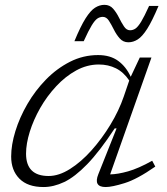

<svg xmlns="http://www.w3.org/2000/svg" viewBox="-20 -744 674 774"><path d="M376.5 -42 450 -226.5H442.5Q381.5 -133.5 331.5 -82Q281.5 -30.5 238.8 -10.2Q196 10 155.5 10Q91.5 10 58.2 -23.8Q25 -57.5 25 -113Q25 -160 42 -215.2Q59 -270.5 90.5 -324.8Q122 -379 165.5 -423.5Q209 -468 262.2 -495Q315.5 -522 375.5 -522Q424.5 -522 456.5 -498.5Q488.5 -475 507 -434.5L543.5 -512H590.5L424 -41Q454.5 -41.5 496.2 -53.2Q538 -65 593.5 -96L606 -72.5Q533 -21.5 482.2 -5.8Q431.5 10 406 10Q355.5 10 376.5 -42ZM85 -124.5Q85 -34.5 176 -34.5Q217.5 -34.5 262.2 -62.8Q307 -91 349 -138Q391 -185 425.2 -241.5Q459.5 -298 479 -355L501 -419.5Q478.5 -453 447.5 -468.5Q416.5 -484 378.5 -484Q331 -484 287.2 -460Q243.5 -436 206.5 -396.2Q169.5 -356.5 142.2 -308.8Q115 -261 100 -212.8Q85 -164.5 85 -124.5ZM619 -720Q593.5 -659.5 573.5 -628Q553.5 -596.5 535.2 -585Q517 -573.5 497.5 -573.5Q476.5 -573.5 462.8 -589Q449 -604.5 439 -624.8Q429 -645 419 -660.5Q409 -676 394.5 -676Q382.5 -676 372.5 -669.2Q362.5 -662.5 349.8 -641.8Q337 -621 317.5 -578H280Q305 -638.5 325 -670Q345 -701.5 363.2 -713Q381.5 -724.5 401 -724.5Q422.5 -724.5 436 -709Q449.5 -693.5 459.5 -673.2Q469.5 -653 479.8 -637.5Q490 -622 504 -622Q516 -622 526 -628.8Q536 -635.5 548.8 -656.2Q561.5 -677 581 -720Z"/></svg>

Font: Newsreader 6pt Light
Style: Italic
Weight: 300
Italic angle: -17°
Designer: Hugues Gentile
Foundry: Production Type
Version: Version 1.003; ttfautohint (v1.8.3)